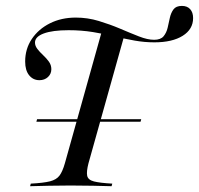

<svg xmlns="http://www.w3.org/2000/svg" viewBox="-20 -643 687 663"><path d="M105.6 -222.6 108.1 -231.5H467.7L465.3 -222.6ZM83.9 0 86.3 -8.9Q130.6 -11.3 152.8 -16.9Q175 -22.6 185.5 -36.7Q196 -50.8 204 -79L334.7 -546L410.5 -525L285.5 -79Q278.2 -50.8 281 -36.3Q283.9 -21.8 304.4 -16.5Q325 -11.3 367.7 -8.9L365.3 0Q339.5 -0.8 301.2 -1.6Q262.9 -2.4 223.4 -2.4Q187.1 -2.4 149.6 -1.6Q112.1 -0.8 83.9 0ZM116.1 -366.1Q94.4 -366.1 80.6 -383.1Q66.9 -400 66.9 -430.6Q66.9 -474.2 89.9 -508.5Q112.9 -542.7 152.4 -562.5Q191.9 -582.3 241.9 -582.3Q282.3 -582.3 321 -570.6Q359.7 -558.9 394.8 -544Q429.8 -529 459.7 -517.3Q489.5 -505.6 512.1 -505.6Q534.7 -505.6 544.8 -517.7Q554.8 -529.8 558.9 -547.2Q562.9 -564.5 566.5 -581.5Q570.2 -598.4 579 -610.5Q587.9 -622.6 608.1 -622.6Q626.6 -622.6 636.7 -611.3Q646.8 -600 646.8 -580.6Q646.8 -541.9 610.9 -519.4Q575 -496.8 512.9 -496.8Q479 -496.8 445.2 -502.8Q411.3 -508.9 375.8 -517.3Q340.3 -525.8 300.8 -532.3Q261.3 -538.7 216.9 -538.7Q161.3 -538.7 131 -527.4Q100.8 -516.1 100.8 -496Q100.8 -484.7 108.9 -474.2Q116.9 -463.7 128.6 -452.8Q140.3 -441.9 148.8 -430.2Q157.3 -418.5 157.3 -404Q157.3 -387.9 145.6 -377Q133.9 -366.1 116.1 -366.1Z"/></svg>

Font: Playfair 144pt
Style: Italic
Weight: 400
Italic angle: -15.6°
Designer: Claus Eggers Sørensen
Foundry: Claus Eggers Sørensen
Version: Version 2.001;gftools[0.9.30]